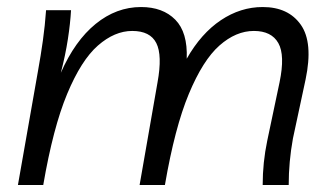

<svg xmlns="http://www.w3.org/2000/svg" viewBox="-20 -526 949 546"><path d="M31 0 88 -324Q96 -368 102 -411Q108 -454 111 -497H182Q180 -460 173 -414.5Q166 -369 153 -319Q193 -410 252 -458Q311 -506 381 -506Q443 -506 478.5 -470Q514 -434 511 -359Q552 -431 608 -468.5Q664 -506 727 -506Q800 -506 835.5 -455.5Q871 -405 849 -300L813 -132Q807 -99 804 -66Q801 -33 801 0H727Q727 -64 740 -126L775 -292Q791 -369 771.5 -403.5Q752 -438 702 -438Q651 -438 604 -396.5Q557 -355 517 -259Q477 -163 449 0H377L428 -292Q442 -369 424.5 -403.5Q407 -438 356 -438Q306 -438 258.5 -396.5Q211 -355 171 -259Q131 -163 103 0Z"/></svg>

Font: Livvic
Style: Italic
Weight: 400
Italic angle: -10°
Designer: Jacques Le Bailly, Baron von Fonthausen
Version: Version 1.001; ttfautohint (v1.8.2)